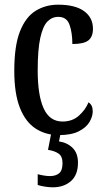

<svg xmlns="http://www.w3.org/2000/svg" viewBox="-20 -567 447 820"><path d="M231 10Q175 10 132 -18Q89 -46 65 -106.5Q41 -167 41 -265Q41 -372 65.5 -433.5Q90 -495 132.5 -521Q175 -547 228 -547Q301 -547 339 -519.5Q377 -492 377 -444Q377 -410 357.5 -394.5Q338 -379 289 -379Q289 -427 277 -461Q265 -495 229 -495Q202 -495 182.5 -475Q163 -455 152 -405Q141 -355 141 -266Q141 -160 166.5 -104Q192 -48 247 -48Q289 -48 317 -73Q345 -98 358 -130Q367 -124 371.5 -115Q376 -106 376 -91Q376 -70 362.5 -46.5Q349 -23 317 -6.5Q285 10 231 10ZM205 233Q193 233 174.5 230.5Q156 228 141 223V177Q172 185 193 185Q218 185 232.5 173Q247 161 247 130Q247 100 229.5 88.5Q212 77 185 73L201 -9H241L232 37Q267 42 290 64.5Q313 87 313 128Q313 180 283 206.5Q253 233 205 233Z"/></svg>

Font: Noto Serif Hebrew ExtraCondensed Medium
Style: Regular
Weight: 500
Width: 2
Designer: Monotype Design Team
Foundry: Monotype Imaging Inc.
Version: Version 2.004; ttfautohint (v1.8.4.7-5d5b)